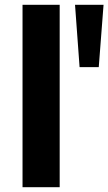

<svg xmlns="http://www.w3.org/2000/svg" viewBox="-20 -781 452 801"><path d="M74 0V-761H229V0ZM312 -501 293 -761H412L392 -501Z"/></svg>

Font: Ruda SemiBold
Style: Bold
Weight: 900
Designer: Mariela Monsalve and Angelina Sanchez
Foundry: Mariela Monsalve and Angelina Sanchez
Version: Version 2.000